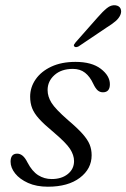

<svg xmlns="http://www.w3.org/2000/svg" viewBox="-20 -697 478 726"><path d="M175.5 -20Q213 -20 236.5 -39Q260 -58 260 -88Q260 -110.5 244.8 -134Q229.5 -157.5 181.5 -198Q147 -226.5 128 -247.5Q109 -268.5 101.5 -288Q94 -307.5 94 -331.5Q94 -367 114.8 -397Q135.5 -427 174 -445Q212.5 -463 265.5 -463Q327 -463 361.2 -436.8Q395.5 -410.5 395.5 -378.5Q395.5 -348 369 -348Q358 -348 349.5 -355.2Q341 -362.5 332.5 -380.5Q320 -407.5 301.5 -422Q283 -436.5 255.5 -436.5Q212 -436.5 186 -413.2Q160 -390 160 -356.5Q160 -332 174.8 -308.2Q189.5 -284.5 237 -243Q273 -212.5 292.2 -190.8Q311.5 -169 319 -150.5Q326.5 -132 326.5 -110Q326.5 -58.5 282 -24.8Q237.5 9 161 9Q118 9 86.2 -5.2Q54.5 -19.5 37.2 -41.2Q20 -63 20 -85.5Q20 -116 45 -116Q56 -116 65.5 -108.2Q75 -100.5 84 -82.5Q101.5 -49 124.5 -34.5Q147.5 -20 175.5 -20ZM349 -631Q368.5 -653.5 384.2 -666.2Q400 -679 416.5 -677Q431 -675 435.8 -664.5Q440.5 -654 435.5 -641.5Q430 -628 416.8 -616.8Q403.5 -605.5 384 -593.5L277 -521.5Q265.5 -516 261 -521.5Q258 -524.5 260.2 -528.8Q262.5 -533 266 -537Z"/></svg>

Font: Fraunces 9pt S000 Light
Style: Italic
Weight: 300
Italic angle: -16°
Version: Version 1.000; ttfautohint (v1.8.3)